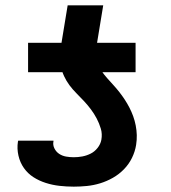

<svg xmlns="http://www.w3.org/2000/svg" viewBox="-20 -690 640 718"><path d="M487 -420H85V-530H210L233 -670H366L343 -530H487ZM256 8Q229 8 202.5 5Q176 2 151 -6Q126 -14 105 -27.5Q84 -41 69.5 -61.5Q55 -82 49 -108Q43 -134 47 -160Q47 -161 47.5 -162Q48 -163 48 -164H180Q180 -163 180 -163Q180 -163 180 -162Q177 -148 183.5 -135Q190 -122 201.5 -114.5Q213 -107 227 -104.5Q241 -102 256 -102Q272 -102 288 -105Q304 -108 319 -115.5Q334 -123 345 -137Q356 -151 359 -167Q363 -189 357 -209Q351 -229 341.5 -247Q332 -265 320 -281Q308 -297 294.5 -311.5Q281 -326 266.5 -340.5Q252 -355 240 -371Q228 -387 219.5 -405.5Q211 -424 207 -444.5Q203 -465 204.5 -487Q206 -509 210 -530H343Q340 -511 339.5 -492.5Q339 -474 344 -457Q349 -440 359 -425.5Q369 -411 380.5 -398Q392 -385 403.5 -372.5Q415 -360 426 -346Q437 -332 446.5 -317.5Q456 -303 464 -287.5Q472 -272 478 -255.5Q484 -239 487.5 -221Q491 -203 491.5 -185Q492 -167 489 -148Q485 -123 473.5 -99.5Q462 -76 443.5 -57Q425 -38 402 -25Q379 -12 354.5 -4.5Q330 3 305 5.5Q280 8 256 8Z"/></svg>

Font: Iosevka Curly XBdEx
Style: Italic
Weight: 800
Width: 7
Italic angle: -9°
Monospace: yes
Designer: Belleve Invis
Foundry: Belleve Invis
Version: Version 11.1.0; ttfautohint (v1.8.3)